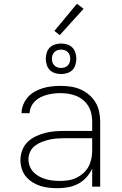

<svg xmlns="http://www.w3.org/2000/svg" viewBox="-20 -978 640 1006"><path d="M282 8Q259 8 236 5.5Q213 3 191 -4Q169 -11 149.5 -23.5Q130 -36 115.5 -53.5Q101 -71 94 -93.5Q87 -116 87 -139Q87 -165 96.5 -190.5Q106 -216 124.5 -234Q143 -252 167 -263.5Q191 -275 216.5 -281.5Q242 -288 268 -290Q294 -292 320 -292H463V-340Q463 -361 458.5 -382Q454 -403 443.5 -421Q433 -439 416.5 -453Q400 -467 380.5 -475Q361 -483 340 -486.5Q319 -490 298 -490Q280 -490 262 -488Q244 -486 227 -481.5Q210 -477 193.5 -469Q177 -461 164 -448.5Q151 -436 143.5 -419.5Q136 -403 135 -385H93Q93 -408 102 -430Q111 -452 126.5 -469.5Q142 -487 163 -498.5Q184 -510 206 -516.5Q228 -523 251.5 -525.5Q275 -528 298 -528Q325 -528 351.5 -524Q378 -520 402 -509.5Q426 -499 446.5 -481.5Q467 -464 480.5 -441.5Q494 -419 499.5 -392.5Q505 -366 505 -340V0H463V-95Q452 -70 433 -49Q414 -28 389.5 -15Q365 -2 337.5 3Q310 8 282 8ZM295 -30Q317 -30 339 -33.5Q361 -37 380.5 -46.5Q400 -56 416.5 -70.5Q433 -85 443.5 -104.5Q454 -124 458.5 -145.5Q463 -167 463 -189V-254H321Q300 -254 279.5 -252.5Q259 -251 239 -246.5Q219 -242 199.5 -234.5Q180 -227 163.5 -214.5Q147 -202 138 -183Q129 -164 129 -143Q129 -125 136 -107Q143 -89 156 -75.5Q169 -62 186 -53Q203 -44 221 -39Q239 -34 257.5 -32Q276 -30 295 -30ZM300 -590Q284 -590 268 -595Q252 -600 241 -611Q230 -622 225 -638Q220 -654 220 -670Q220 -686 225 -702Q230 -718 241 -729Q252 -740 268 -745Q284 -750 300 -750Q316 -750 332 -745Q348 -740 359 -729Q370 -718 375 -702Q380 -686 380 -670Q380 -654 375 -638Q370 -622 359 -611Q348 -600 332 -595Q316 -590 300 -590ZM300 -622Q310 -622 319 -625Q328 -628 335 -635Q342 -642 345 -651Q348 -660 348 -670Q348 -680 345 -689Q342 -698 335 -705Q328 -712 319 -715Q310 -718 300 -718Q290 -718 281 -715Q272 -712 265 -705Q258 -698 255 -689Q252 -680 252 -670Q252 -660 255 -651Q258 -642 265 -635Q272 -628 281 -625Q290 -622 300 -622ZM293 -794 265 -816 383 -958 418 -932Z"/></svg>

Font: Iosevka Extralight Extended
Style: Regular
Weight: 200
Width: 7
Monospace: yes
Designer: Belleve Invis
Foundry: Belleve Invis
Version: Version 32.5.0; ttfautohint (v1.8.4)